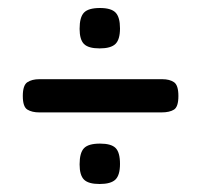

<svg xmlns="http://www.w3.org/2000/svg" viewBox="-20 -498 504 480"><path d="M229 -377Q201 -377 190 -388Q179 -399 179 -426Q179 -455 190 -466.5Q201 -478 230 -478Q258 -478 269 -466.5Q280 -455 280 -427Q280 -399 268.5 -388Q257 -377 229 -377ZM78 -217Q60 -217 48.5 -224Q37 -231 37 -258Q37 -285 48.5 -292.5Q60 -300 78 -300H386Q404 -300 415 -292.5Q426 -285 426 -258Q426 -231 415 -224Q404 -217 384 -217ZM229 -38Q201 -38 190 -49Q179 -60 179 -87Q179 -116 190 -127.5Q201 -139 230 -139Q258 -139 269 -128Q280 -117 280 -88Q280 -60 268.5 -49Q257 -38 229 -38Z"/></svg>

Font: Fredoka
Style: Regular
Weight: 400
Designer: Ben Nathan
Foundry: Milena B. Brandão, Ben Nathan
Version: Version 2.001